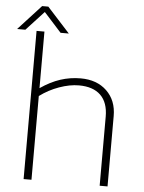

<svg xmlns="http://www.w3.org/2000/svg" viewBox="-74 -973 765 1021"><g transform="rotate(5 308.5 -462.5)"><path d="M539 -376V0H497V-369Q497 -444 457 -483Q417 -522 341 -522Q292 -522 236 -502Q180 -482 133 -447V0H91V-791H133V-489Q187 -526 239 -543Q291 -560 347 -560Q434 -560 486.5 -509.5Q539 -459 539 -376ZM109 -925H142L263 -792H219L126 -895L31 -792H-13Z"/></g></svg>

Font: Krub ExtraLight
Style: Regular
Weight: 275
Designer: Ekaluck Peanpanawate
Foundry: Cadson Demak Co.,Ltd.
Version: Version 1.000; ttfautohint (v1.6)